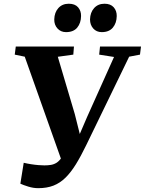

<svg xmlns="http://www.w3.org/2000/svg" viewBox="-20 -992 775 1028"><path d="M184.5 15.5Q158.5 15.5 131.8 7.2Q105 -1 89 -8.5L107 -120.5Q125.5 -116 146.2 -112.8Q167 -109.5 186 -108Q205 -106.5 217.5 -106.5Q236.5 -106.5 253 -109.2Q269.5 -112 283.8 -121.2Q298 -130.5 310.8 -150Q323.5 -169.5 336 -203L317 -112L112.5 -688.5L59 -699.5L64.5 -743H376L372.5 -699.5L289.5 -688L380.5 -381L422 -215.5L379 -209L446 -365L590.5 -687L511 -699.5L515.5 -743H735L729.5 -699.5L671.5 -688.5L441.5 -214.5Q413 -155.5 386.2 -112.2Q359.5 -69 330.5 -40.5Q301.5 -12 266.2 1.8Q231 15.5 184.5 15.5ZM333.5 -820Q305.5 -820 287.8 -839.5Q270 -859 270.5 -888Q271.5 -925.5 292.5 -948.8Q313.5 -972 348 -972Q381.5 -972 398 -953Q414.5 -934 414 -906Q413.5 -868.5 393.5 -844.2Q373.5 -820 333.5 -820ZM525 -820Q496.5 -820 479.2 -839.5Q462 -859 462 -888Q463 -925.5 484 -948.8Q505 -972 539.5 -972Q572 -972 588.8 -953Q605.5 -934 605 -906Q604.5 -868.5 584.2 -844.2Q564 -820 525 -820Z"/></svg>

Font: Merriweather 48pt ExtraBold
Style: Italic
Weight: 800
Italic angle: -7.8°
Version: Version 2.101